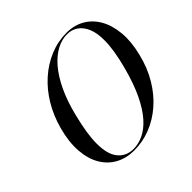

<svg xmlns="http://www.w3.org/2000/svg" viewBox="-182 -878 1055 1055"><g transform="rotate(-45 345.5 -350.5)"><path d="M476.5 -711Q535 -711 580.8 -685Q626.5 -659 654.5 -610.5Q682.5 -562 689 -494Q695.5 -426 674.5 -342Q654.5 -259 615.2 -193.8Q576 -128.5 523.2 -83Q470.5 -37.5 409.2 -13.8Q348 10 282.5 10Q223 10 175.8 -15.2Q128.5 -40.5 99.8 -88.8Q71 -137 65.5 -206.8Q60 -276.5 84 -364.5Q104.5 -439.5 142.5 -503Q180.5 -566.5 232.8 -613Q285 -659.5 347 -685.2Q409 -711 476.5 -711ZM286 1.5Q325 1.5 363.5 -16.8Q402 -35 438.2 -75.5Q474.5 -116 506.8 -182.8Q539 -249.5 565 -346.5Q580.5 -405 587.8 -451.2Q595 -497.5 595 -533Q595.5 -590.5 579.5 -628Q563.5 -665.5 536 -684.2Q508.5 -703 474 -703Q432.5 -703.5 391.2 -681.5Q350 -659.5 313 -616.2Q276 -573 245.2 -508Q214.5 -443 193 -357Q177.5 -295 170.2 -247.8Q163 -200.5 163 -165Q162.5 -80.5 196 -39.5Q229.5 1.5 286 1.5Z"/></g></svg>

Font: Fraunces 120pt
Style: Italic
Weight: 400
Italic angle: -16°
Version: Version 1.000;[b76b70a41]